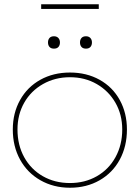

<svg xmlns="http://www.w3.org/2000/svg" viewBox="-20 -870 655 900"><path d="M40 -263Q40 -340 74 -401Q108 -462 169 -496Q230 -530 308 -530Q386 -530 447 -496Q508 -462 541.5 -401Q575 -340 575 -263Q575 -184 541.5 -122Q508 -60 447 -25Q386 10 308 10Q231 10 169.5 -25Q108 -60 74 -122Q40 -184 40 -263ZM553 -263Q553 -333 521 -388.5Q489 -444 433.5 -476Q378 -508 308 -508Q238 -508 181.5 -476Q125 -444 93.5 -388.5Q62 -333 62 -263Q62 -190 93.5 -133Q125 -76 181 -44Q237 -12 308 -12Q378 -12 434 -44Q490 -76 521.5 -133.5Q553 -191 553 -263ZM355 -671Q355 -684 362 -692Q369 -700 383 -700Q396 -700 403.5 -692Q411 -684 411 -671Q411 -658 404 -650Q397 -642 383 -642Q369 -642 362 -650Q355 -658 355 -671ZM205 -671Q205 -684 212 -692Q219 -700 233 -700Q246 -700 253.5 -692Q261 -684 261 -671Q261 -658 254 -650Q247 -642 233 -642Q219 -642 212 -650Q205 -658 205 -671ZM173 -850H443V-828H173Z"/></svg>

Font: Easer Grotesk Variable
Style: Regular
Weight: 400
Designer: Boardeaser, Bonnie Shaver-Troup, Thomas Jockin
Foundry: Lexend
Version: Version 1.001;Glyphs 3.1.2 (3151)